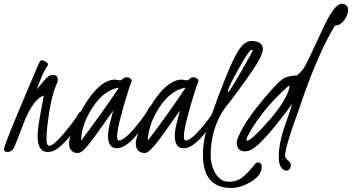

<svg xmlns="http://www.w3.org/2000/svg" viewBox="-48 -772 1820 993"><path d="M392.6 -182.6C391.3 -191.1 386.6 -196.3 378.4 -198.2C370.6 -197.9 364.6 -194.3 360.4 -187.5C344.4 -159.5 318.4 -124.3 282.2 -81.8C246.1 -39.3 221.2 -18.1 207.5 -18.1C197.8 -18.4 192.8 -28.9 192.6 -49.6C192.5 -70.2 193.8 -94.2 196.8 -121.6C207.8 -217.3 223.6 -288.7 244.1 -335.9C248.7 -347 251 -355.8 251 -362.3C250.3 -375.7 243.3 -382.8 230 -383.8C223.8 -383.8 217.9 -383.2 212.2 -382.1C206.5 -380.9 199.4 -375.9 190.9 -366.9C182.5 -358 171.2 -344.9 157.2 -327.6L141.6 -308.6L160.2 -356.9C169.6 -382 180.3 -404 192.4 -422.9C197.6 -430.7 200.1 -436.4 200 -439.9C199.8 -443.5 197.1 -447.1 191.9 -450.7C174.3 -462.4 162.8 -462.9 157.2 -452.1C154.6 -447.6 145.2 -426.1 128.9 -387.7C24.4 -144.2 -27.8 -14.6 -27.8 1C-27.5 9.4 -21.5 13.7 -9.8 13.7C2 13.7 11.4 9.4 18.6 1C24.4 -6.2 34.3 -28.8 48.3 -66.9C62.7 -105.3 73.1 -132.5 79.6 -148.4C111.2 -223.6 144.2 -266.9 178.7 -278.3C178.1 -273.4 172.5 -243.6 162.1 -188.7C151.7 -133.9 146.5 -93.6 146.5 -67.9C146.5 -13.5 163.7 13.8 198.2 14.2C216.8 14.2 235.3 7.2 253.7 -6.6C272.1 -20.4 299.8 -49.2 336.9 -92.8C374 -136.4 392.6 -166.3 392.6 -182.6Z M566.9 -318.8C510.9 -234.2 445.6 -142.7 371.1 -44.4C373 -101.1 392.9 -158.4 430.7 -216.3C469.4 -275.9 514.8 -310.1 566.9 -318.8ZM544.4 -360.4C513.8 -359.4 482.3 -342.3 449.7 -309.1C408.4 -266.4 371.4 -205.7 338.9 -127C318.7 -78.1 308.7 -47 308.8 -33.4C309 -19.9 311 -9.6 314.9 -2.4C323.4 12.2 336.9 19.5 355.5 19.5C359.7 19.2 364.7 17.4 370.6 14.2C389.2 3.1 419.8 -33 462.4 -94.2C505 -155.4 530.1 -190.9 537.6 -200.7C536 -193.2 531.1 -174.4 522.9 -144.3C514.8 -114.2 510.7 -89 510.7 -68.8C510.7 -26.5 525.9 -5.4 556.2 -5.4C598.1 -5.4 647.9 -49.3 705.6 -137.2C732.6 -178.2 746.1 -204.6 746.1 -216.3C745.8 -222.5 742.7 -225.9 736.8 -226.6C736.2 -226.2 735.4 -226.1 734.4 -226.1C729.5 -225.1 722.9 -216.5 714.6 -200.2C706.3 -183.9 688 -158.4 659.7 -123.5C617.4 -71.5 586.3 -45.4 566.4 -45.4C560.9 -45.7 557.9 -52.4 557.6 -65.4C557.6 -102.9 579.3 -189.5 622.6 -325.2C623.2 -327.5 625.2 -332.2 628.4 -339.4C631.7 -346.5 633.3 -351.6 633.3 -354.7C633.3 -357.8 630.9 -361.5 626.2 -365.7C621.5 -370 615.2 -372.1 607.2 -372.1C599.2 -372.1 592.7 -369.5 587.6 -364.3C582.6 -359 577.8 -356.4 573.2 -356.4Z M912.1 -318.8C856.1 -234.2 790.9 -142.7 716.3 -44.4C718.3 -101.1 738.1 -158.4 775.9 -216.3C814.6 -275.9 860 -310.1 912.1 -318.8ZM889.6 -360.4C859 -359.4 827.5 -342.3 794.9 -309.1C753.6 -266.4 716.6 -205.7 684.1 -127C663.9 -78.1 653.9 -47 654.1 -33.4C654.2 -19.9 656.2 -9.6 660.2 -2.4C668.6 12.2 682.1 19.5 700.7 19.5C704.9 19.2 710 17.4 715.8 14.2C734.4 3.1 765 -33 807.6 -94.2C850.3 -155.4 875.3 -190.9 882.8 -200.7C881.2 -193.2 876.3 -174.4 868.2 -144.3C860 -114.2 856 -89 856 -68.8C856 -26.5 871.1 -5.4 901.4 -5.4C943.4 -5.4 993.2 -49.3 1050.8 -137.2C1077.8 -178.2 1091.3 -204.6 1091.3 -216.3C1091 -222.5 1087.9 -225.9 1082 -226.6C1081.4 -226.2 1080.6 -226.1 1079.6 -226.1C1074.7 -225.1 1068.1 -216.5 1059.8 -200.2C1051.5 -183.9 1033.2 -158.4 1004.9 -123.5C962.6 -71.5 931.5 -45.4 911.6 -45.4C906.1 -45.7 903.2 -52.4 902.8 -65.4C902.8 -102.9 924.5 -189.5 967.8 -325.2C968.4 -327.5 970.4 -332.2 973.6 -339.4C976.9 -346.5 978.5 -351.6 978.5 -354.7C978.5 -357.8 976.2 -361.5 971.4 -365.7C966.7 -370 960.4 -372.1 952.4 -372.1C944.4 -372.1 937.9 -369.5 932.9 -364.3C927.8 -359 923 -356.4 918.5 -356.4Z M1041.5 30.3C1041.5 -43.9 1057.9 -112 1090.8 -173.8C1104.5 -198.9 1120.1 -221.4 1137.7 -241.2C1207.4 -334 1253.7 -399 1276.9 -436.3C1300 -473.6 1311.5 -500.8 1311.5 -518.1C1310.9 -545.7 1291.2 -559.7 1252.4 -560.1C1225.1 -560.1 1199.7 -538.6 1176.3 -495.6C1142.7 -436 1095.5 -319 1034.7 -144.5L1029.8 -130.4C1010.9 -75.7 1001.5 -23.1 1001.5 27.3C1001.5 142.6 1050.1 200.2 1147.5 200.2C1180.3 200.2 1214.9 189.3 1251.2 167.5C1287.5 145.7 1305.7 119.5 1305.7 88.9C1305.7 78.5 1301.4 71.8 1293 68.8C1284.5 65.6 1276.4 69 1268.6 79.1C1243.5 110.7 1221.8 133.4 1203.4 147.2C1185 161.1 1162.3 168 1135.3 168C1100.7 168 1074.7 147.5 1057.1 106.4C1046.7 82 1041.5 56.6 1041.5 30.3ZM1131.3 -295.9C1130.7 -296.5 1130.4 -297.4 1130.4 -298.3C1130.4 -310.1 1147.7 -347.2 1182.4 -409.9C1217 -472.6 1239.7 -507.2 1250.5 -513.7C1251.1 -514.3 1252.6 -514.6 1254.9 -514.4C1257.2 -514.2 1258.5 -512.9 1258.8 -510.5C1259.1 -508.1 1239.2 -471.8 1199 -401.6C1158.8 -331.5 1136.2 -296.2 1131.3 -295.9Z M1684.1 -639.6C1703 -639.6 1719.1 -649.1 1732.4 -668C1745.8 -686.8 1752.4 -704.3 1752.4 -720.2C1751.8 -741.4 1740.6 -752.1 1718.8 -752.4C1696.6 -752.4 1668.8 -718.9 1635.3 -651.9C1627.1 -635.6 1616 -612.1 1602.1 -581.3C1588.1 -550.5 1578.3 -529.6 1572.8 -518.6L1547.4 -464.8C1534.3 -437.5 1523.1 -418.3 1513.7 -407.2C1504.2 -396.2 1495.3 -387.7 1486.8 -381.8C1465.3 -381.8 1445.1 -377.9 1426 -370.1C1407 -362.3 1371.3 -327.1 1319.1 -264.6C1266.8 -202.1 1230 -151.4 1208.5 -112.3C1187 -73.2 1176.3 -47.9 1176.3 -36.1C1176.3 -13.3 1184.2 1.3 1200.2 7.8C1204.8 9.8 1209.8 10.7 1215.3 10.7C1234.9 10.7 1251.5 5 1265.4 -6.6C1279.2 -18.1 1287.6 -24.7 1290.5 -26.4C1327.3 -62.2 1368.2 -109.5 1413.1 -168.5L1463.4 -234.4C1459.5 -219.7 1446.9 -182.4 1425.5 -122.3C1404.2 -62.3 1393.6 -7.2 1393.6 43C1393.6 70 1400.1 89.5 1413.1 101.6C1419.6 107.4 1426.9 110.4 1435.1 110.4C1448.4 108.4 1455.4 98.1 1456.1 79.6C1456.1 72.8 1451.3 65.6 1441.9 58.1C1432.1 49 1426.9 41.8 1426.3 36.6C1426.6 6.3 1444.2 -56.8 1479 -152.8L1499 -209.5C1561.8 -396.6 1623.5 -540 1684.1 -639.6ZM1443.8 -302.2C1429.5 -261.2 1398.4 -212.9 1350.6 -157.2C1302.7 -101.6 1267.3 -65.9 1244.1 -50.3C1238 -46.1 1233.4 -43.9 1230.5 -43.9C1228.2 -44.6 1227.1 -47.4 1227.1 -52.2C1227.1 -57.1 1232.3 -68.7 1242.7 -86.9C1287.6 -164.1 1345.5 -235.8 1416.5 -302.2C1434.4 -319.5 1444.5 -328.1 1446.8 -328.1C1448.1 -327.5 1448.7 -325.4 1448.7 -322C1448.7 -318.6 1447.1 -312 1443.8 -302.2Z"/></svg>

Font: Kristi
Style: Medium
Weight: 400
Italic angle: -15°
Version: Version 1.003